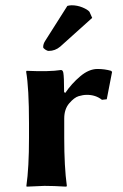

<svg xmlns="http://www.w3.org/2000/svg" viewBox="-20 -698 461 721"><path d="M232.9 -675.8Q238.8 -677.7 249 -678.2Q270 -678.2 289.6 -670.2Q309.1 -662.1 315.9 -653.8L326.2 -630.9L206.1 -522.9Q187 -506.8 163.1 -506.8Q157.2 -506.8 149.7 -512Q142.1 -517.1 142.1 -521Q142.1 -533.2 149.9 -544.9ZM225.1 -349.1Q249 -384.3 281.5 -411.6Q314 -439 346.2 -439Q373 -439 397 -432.1L400.9 -428.2L380.9 -325.2L362.8 -323.2Q338.9 -342.3 305.2 -341.8Q292 -341.8 275.4 -336.9Q258.8 -332 240 -310.1Q221.2 -288.1 221.2 -252.9V-180.2Q221.2 -71.3 231 0L229 2.9Q181.2 0 147 0L80.1 2.9L79.1 0Q88.9 -67.9 88.9 -180.2V-234.9Q88.9 -367.7 78.1 -429.2L80.1 -432.1Q165 -428.2 209 -435.1Q215.8 -435.1 217.8 -424.8Q220.7 -409.2 220.7 -352.1Z"/></svg>

Font: Linux Biolinum
Style: Bold
Weight: 700
Designer: Philipp H. Poll
Foundry: Philipp H. Poll
Version: Version 1.3.2 ; ttfautohint (v0.9)